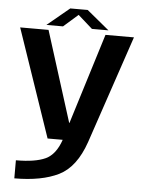

<svg xmlns="http://www.w3.org/2000/svg" viewBox="-62 -767 793 1048"><g transform="rotate(5 334.5 -243.0)"><path d="M218.5 0H440.5L640 -591H484L330 -95H328.5L172 -591H16.5ZM56.5 232.5Q206 232.5 299 186.5Q392 140.5 440.5 0L301.5 -0.5Q273.5 82 217.8 107.8Q162 133.5 56.5 133.5ZM158 -617H249L328.5 -687L407.5 -617H498L375.5 -718H280Z"/></g></svg>

Font: Anybody SemiExpanded SemiBold
Style: Regular
Weight: 600
Width: 6
Designer: Tyler Finck
Foundry: Etcetera Type Company
Version: Version 1.113;gftools[0.9.25]